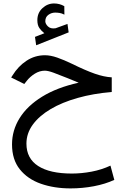

<svg xmlns="http://www.w3.org/2000/svg" viewBox="-20 -741 719 1099"><path d="M233.9 -550.8Q217.3 -563.5 205.6 -580.1Q193.8 -596.7 193.8 -625.5Q193.8 -667.5 222.9 -694.3Q252 -721.2 289.1 -721.2Q321.3 -721.2 348.1 -705.6L348.6 -657.2Q333.5 -665 320.3 -667Q307.1 -668.9 295.9 -668.9Q274.9 -668.9 257.1 -656.2Q239.3 -643.6 239.3 -619.1Q239.7 -604 254.6 -589.6Q269.5 -575.2 296.9 -579.1Q297.9 -579.1 299.1 -579.6Q300.3 -580.1 301.8 -580.6L366.2 -604L373 -555.7L187 -481.9L180.2 -529.8ZM619.6 -298.3V-214.4Q513.7 -205.6 424.6 -180.4Q335.4 -155.3 269.8 -116.5Q204.1 -77.6 167.7 -27.6Q131.3 22.5 131.3 81.1Q131.3 166 198.5 209.2Q265.6 252.4 391.1 252.4Q446.3 252.4 504.2 241.5Q562 230.5 612.3 207L634.3 288.6Q583 312.5 517.3 325Q451.7 337.4 383.8 337.4Q290 337.4 214.1 310.8Q138.2 284.2 93.5 228.3Q48.8 172.4 48.8 85.4Q48.8 4.9 92.5 -65.2Q136.2 -135.3 221.2 -187.7Q306.2 -240.2 430.2 -267.6Q414.6 -273.4 399.4 -280.3Q384.3 -287.1 366.2 -293.9Q317.4 -313.5 286.1 -325Q254.9 -336.4 236.8 -336.4Q207 -336.4 179.4 -319.3Q151.9 -302.2 132.8 -277.8L119.1 -260.3L43.9 -297.4L51.8 -309.6Q84 -361.8 131.8 -393.3Q179.7 -424.8 237.3 -424.8Q269 -424.8 307.6 -411.4Q346.2 -397.9 391.6 -376Q470.2 -337.4 522.7 -319.1Q575.2 -300.8 619.6 -298.3Z"/></svg>

Font: Vazirmatn RD
Style: Regular
Weight: 400
Designer: Saber Rastikerdar
Foundry: Saber Rastikerdar
Version: Version 32.102